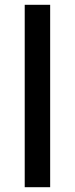

<svg xmlns="http://www.w3.org/2000/svg" viewBox="-20 -780 312 800"><path d="M189 0H83V-760H189Z"/></svg>

Font: Noto Sans Thai Medium
Style: Regular
Weight: 500
Designer: Monotype Design Team
Foundry: Monotype Imaging Inc.
Version: Version 2.001